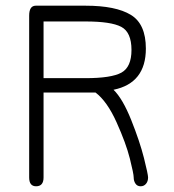

<svg xmlns="http://www.w3.org/2000/svg" viewBox="-20 -651 613 678"><path d="M282.2 -375Q373 -375 408.7 -394.5Q444.3 -414.1 444.3 -474.6Q444.3 -537.1 408.2 -556.2Q372.1 -575.2 282.2 -575.2H133.8V-375ZM380.9 -334Q413.1 -302.7 443.4 -227.1Q473.6 -151.4 488.3 -93.3Q502.9 -35.2 502.9 -24.4Q502.9 -10.7 495.6 -2Q488.3 6.8 476.6 6.8Q464.8 6.8 458.5 -2.4Q452.1 -11.7 452.1 -24.4Q452.1 -37.1 438.5 -91.3Q424.8 -145.5 391.6 -219.2Q358.4 -293 317.4 -324.2H133.8V-24.4Q133.8 6.8 107.4 6.8Q83 6.8 83 -24.4V-595.7Q83 -630.9 106.4 -630.9H282.2Q388.7 -630.9 441.9 -598.6Q495.1 -566.4 495.1 -479.5Q495.1 -357.4 380.9 -334Z"/></svg>

Font: Jura
Style: Book
Weight: 400
Version: Version 2.3